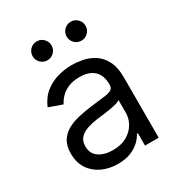

<svg xmlns="http://www.w3.org/2000/svg" viewBox="-180 -867 925 997"><g transform="rotate(-30 282.0 -368.5)"><path d="M237.3 12.7Q185.5 12.7 143.1 -7.1Q100.6 -26.9 75.7 -64.5Q50.8 -102.1 50.8 -155.3Q50.8 -202.1 69.3 -231.2Q87.9 -260.3 118.9 -277.1Q149.9 -293.9 187.3 -302.2Q224.6 -310.5 262.7 -315.4Q312.5 -321.8 343.8 -325.2Q375 -328.6 389.6 -336.9Q404.3 -345.2 404.3 -365.2V-368.2Q404.3 -403.3 391.4 -428Q378.4 -452.6 352.5 -465.6Q326.7 -478.5 288.1 -478.5Q248 -478.5 220 -466.3Q191.9 -454.1 173.8 -435.3Q155.8 -416.5 146.5 -396.5L66.4 -424.8Q87.9 -474.6 123.8 -502.4Q159.7 -530.3 201.9 -541.5Q244.1 -552.7 285.2 -552.7Q311.5 -552.7 345.7 -546.6Q379.9 -540.5 412.4 -521.2Q444.8 -502 466.1 -463.1Q487.3 -424.3 487.3 -359.4V0H405.3V-74.2H399.4Q391.1 -56.6 371.1 -36.4Q351.1 -16.1 318.1 -1.7Q285.2 12.7 237.3 12.7ZM250 -62.5Q299.8 -62.5 334.2 -82Q368.7 -101.6 386.5 -132.6Q404.3 -163.6 404.3 -197.3V-274.4Q398.9 -268.1 380.9 -262.9Q362.8 -257.8 339.4 -253.9Q315.9 -250 293.9 -247.3Q272 -244.6 258.8 -243.2Q226.1 -238.8 197.8 -229.2Q169.4 -219.7 152.1 -201.2Q134.8 -182.6 134.8 -150.4Q134.8 -106.9 167.2 -84.7Q199.7 -62.5 250 -62.5ZM392.6 -636.7Q369.1 -636.7 352.5 -653.3Q335.9 -669.9 335.9 -693.4Q335.9 -716.8 352.5 -733.4Q369.1 -750 392.6 -750Q416 -750 432.6 -733.4Q449.2 -716.8 449.2 -693.4Q449.2 -669.9 432.6 -653.3Q416 -636.7 392.6 -636.7ZM188.5 -636.7Q165 -636.7 148.4 -653.3Q131.8 -669.9 131.8 -693.4Q131.8 -716.8 148.4 -733.4Q165 -750 188.5 -750Q211.9 -750 228.5 -733.4Q245.1 -716.8 245.1 -693.4Q245.1 -669.9 228.5 -653.3Q211.9 -636.7 188.5 -636.7Z"/></g></svg>

Font: GitLab Sans
Style: Regular
Weight: 400
Designer: Rasmus Andersson
Foundry: Modifications by GitLab B.V., manufactured by rsms
Version: Version 4.000;git-c8fb6b7